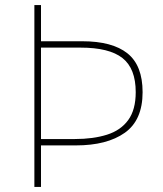

<svg xmlns="http://www.w3.org/2000/svg" viewBox="-20 -734 640 754"><path d="M115 0V-714H141V-572H303Q421 -572 480.5 -524.5Q540 -477 540 -372Q540 -262 470 -212.5Q400 -163 278 -163H141V0ZM274 -188Q346 -188 400 -205Q454 -222 483.5 -262.5Q513 -303 513 -372Q513 -465 461 -506Q409 -547 296 -547H141V-188Z"/></svg>

Font: Noto Sans Mono Thin
Style: Regular
Weight: 100
Designer: Monotype Design Team
Foundry: Monotype Imaging Inc.
Version: Version 2.014